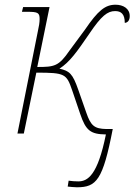

<svg xmlns="http://www.w3.org/2000/svg" viewBox="-20 -566 575 814"><path d="M306 228C389 228 416 198 458 -19H431C380 -20 365 -33 346 -88L312 -185C288 -254 275 -265 232 -275C275 -302 306 -346 360 -425C410 -499 436 -519 468 -519C493 -519 509 -507 509 -469C521 -470 530 -479 530 -498C530 -530 502 -546 470 -546C426 -546 396 -522 340 -440L275 -352C229 -285 211 -282 138 -282L190 -536H78L73 -516H95C141 -516 148 -512 148 -485C148 -471 145 -453 140 -431L54 0H81L134 -258C256 -258 262 -253 286 -183L320 -83C344 -12 364 3 429 4C394 177 352 203 312 203C299 203 284 202 271 200L267 225C280 226 292 228 306 228Z"/></svg>

Font: Noto Serif SemiCondensed Thin
Style: Italic
Weight: 100
Width: 4
Italic angle: -12°
Designer: Monotype Design Team
Foundry: Monotype Imaging Inc.
Version: Version 2.013